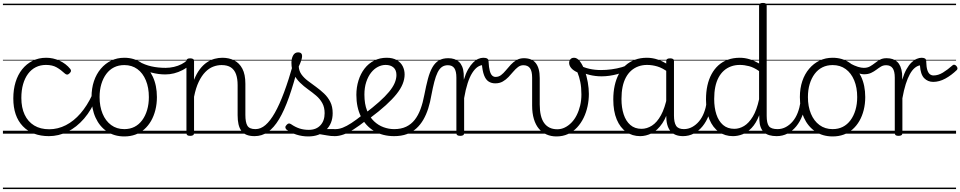

<svg xmlns="http://www.w3.org/2000/svg" viewBox="-20 -914 6568 1313"><path d="M315 17Q201 17 136 -51Q71 -119 71 -241Q71 -302 86.5 -352.5Q102 -403 131.5 -440Q161 -477 202.5 -498Q244 -519 296 -519Q343 -519 387 -499Q431 -479 461 -442Q466 -435 465.5 -428.5Q465 -422 456 -413Q447 -404 439.5 -404Q432 -404 425 -410Q396 -437 367 -453.5Q338 -470 294 -470Q256 -470 225 -454.5Q194 -439 172 -409.5Q150 -380 138 -338.5Q126 -297 126 -244Q126 -178 148.5 -130Q171 -82 213.5 -56Q256 -30 317 -30Q327 -30 333 -23Q339 -16 338.5 -6.5Q338 3 332.5 10Q327 17 315 17ZM0 369H522V379H0ZM0 -20H522V0H0ZM0 -505H522V-500H0ZM0 -889H522V-879H0Z M314 17Q305 17 300.5 10Q296 3 296 -6.5Q296 -16 301.5 -23Q307 -30 316 -30Q376 -30 430.5 -58Q485 -86 530.5 -138.5Q576 -191 610 -264Q614 -272 622.5 -271Q631 -270 638 -263.5Q645 -257 640 -247Q606 -162 555 -103Q504 -44 442.5 -13.5Q381 17 314 17ZM522 369V379ZM522 -20V0ZM522 -505V-500ZM522 -889V-879Z M830 19Q762 19 711.5 -15Q661 -49 633.5 -109.5Q606 -170 606 -250Q606 -310 622.5 -359Q639 -408 669.5 -444Q700 -480 740.5 -499.5Q781 -519 830 -519Q896 -519 946 -485Q996 -451 1024.5 -390.5Q1053 -330 1053 -250Q1053 -203 1042.5 -161.5Q1032 -120 1013 -87Q994 -54 967 -30Q940 -6 905.5 6.5Q871 19 830 19ZM830 -31Q869 -31 899.5 -46.5Q930 -62 952 -91.5Q974 -121 986 -161.5Q998 -202 998 -250Q998 -315 977.5 -364.5Q957 -414 919.5 -441.5Q882 -469 830 -469Q791 -469 760 -453.5Q729 -438 707 -408.5Q685 -379 673 -339Q661 -299 661 -250Q661 -186 681.5 -136.5Q702 -87 740 -59Q778 -31 830 -31ZM522 369H1123V379H522ZM522 -20H1123V0H522ZM522 -505H1123V-500H522ZM522 -889H1123V-879H522Z M1111 -405Q1064 -405 1016.5 -417.5Q969 -430 913 -460Q905 -464 903.5 -471Q902 -478 905 -485Q908 -492 914 -495Q920 -498 928 -494Q971 -470 1016 -460Q1061 -450 1113 -450Q1141 -450 1169.5 -456.5Q1198 -463 1222 -475.5Q1246 -488 1262 -504Q1268 -511 1274.5 -509.5Q1281 -508 1285.5 -502Q1290 -496 1290 -487.5Q1290 -479 1282 -472Q1256 -449 1228 -434.5Q1200 -420 1170.5 -412.5Q1141 -405 1111 -405ZM1123 369V379ZM1123 -20V0ZM1123 -505V-500ZM1123 -889V-879Z M1721 17Q1689 17 1666.5 8Q1644 -1 1630.5 -19.5Q1617 -38 1611 -64.5Q1605 -91 1605 -126V-332Q1605 -376 1594 -406.5Q1583 -437 1559 -453Q1535 -469 1495 -469Q1466 -469 1437.5 -458Q1409 -447 1384 -421.5Q1359 -396 1339 -354.5Q1319 -313 1307 -252V-4Q1307 6 1300.5 10.5Q1294 15 1280 15Q1267 15 1261 10.5Q1255 6 1255 -4V-496Q1255 -506 1261 -510.5Q1267 -515 1280 -515Q1294 -515 1300.5 -510.5Q1307 -506 1307 -496V-368Q1324 -411 1346.5 -440.5Q1369 -470 1395 -487.5Q1421 -505 1448 -512Q1475 -519 1501 -519Q1546 -519 1581.5 -501Q1617 -483 1637.5 -444Q1658 -405 1658 -341V-128Q1658 -77 1672 -54Q1686 -31 1727 -31Q1737 -31 1741.5 -23.5Q1746 -16 1745.5 -7Q1745 2 1739 9.5Q1733 17 1721 17ZM1123 369H1794V379H1123ZM1123 -20H1794V0H1123ZM1123 -505H1794V-500H1123ZM1123 -889H1794V-879H1123Z M1721 17Q1709 17 1703.5 9.5Q1698 2 1699.5 -7Q1701 -16 1708 -23.5Q1715 -31 1727 -31Q1763 -31 1795.5 -59Q1828 -87 1859.5 -142.5Q1891 -198 1922.5 -282.5Q1954 -367 1986 -480Q1989 -491 1998.5 -492Q2008 -493 2016 -486.5Q2024 -480 2021 -468Q1989 -342 1956.5 -250Q1924 -158 1888.5 -99Q1853 -40 1812 -11.5Q1771 17 1721 17ZM1794 369V379ZM1794 -20V0ZM1794 -505V-500ZM1794 -889V-879Z M2270 17Q2241 17 2216.5 12Q2192 7 2168.5 4Q2145 1 2118 9L2141 -15Q2173 -26 2195.5 -29Q2218 -32 2237 -31.5Q2256 -31 2276 -31Q2285 -31 2289 -23.5Q2293 -16 2292 -7Q2291 2 2285 9.5Q2279 17 2270 17ZM2088 19Q2046 19 2007 6.5Q1968 -6 1939 -28Q1932 -35 1931.5 -43Q1931 -51 1940 -60Q1947 -68 1954 -69.5Q1961 -71 1970 -65Q1999 -45 2028 -35.5Q2057 -26 2092 -26Q2142 -26 2171 -57Q2200 -88 2200 -140Q2200 -180 2184 -209Q2168 -238 2142 -260Q2116 -282 2086.5 -303Q2057 -324 2031.5 -349Q2006 -374 1989.5 -406.5Q1973 -439 1973 -485Q1973 -514 1984.5 -535Q1996 -556 2019 -556Q2032 -556 2039 -549.5Q2046 -543 2046 -531Q2046 -519 2040 -500.5Q2034 -482 2023 -459Q2025 -428 2042 -404.5Q2059 -381 2085.5 -361Q2112 -341 2141 -320Q2170 -299 2196 -274.5Q2222 -250 2238.5 -217.5Q2255 -185 2255 -140Q2255 -69 2209.5 -25Q2164 19 2088 19ZM1794 369H2344V379H1794ZM1794 -20H2344V0H1794ZM1794 -505H2344V-500H1794ZM1794 -889H2344V-879H1794Z M2269 17Q2258 17 2252.5 9.5Q2247 2 2247.5 -7Q2248 -16 2255 -23.5Q2262 -31 2275 -31Q2298 -31 2324 -41Q2350 -51 2383 -72.5Q2416 -94 2460 -129Q2467 -135 2475 -132Q2483 -129 2488 -122Q2493 -115 2492.5 -106Q2492 -97 2484 -91Q2437 -54 2398.5 -29.5Q2360 -5 2328.5 6Q2297 17 2269 17ZM2344 369V379ZM2344 -20V0ZM2344 -505V-500ZM2344 -889V-879Z M2473 -136Q2531 -180 2572.5 -217Q2614 -254 2640.5 -286Q2667 -318 2679 -346.5Q2691 -375 2691 -401Q2691 -435 2671 -452.5Q2651 -470 2617 -470Q2590 -470 2564 -456.5Q2538 -443 2517.5 -417Q2497 -391 2484.5 -353Q2472 -315 2472 -267Q2472 -203 2490 -158Q2508 -113 2537.5 -85Q2567 -57 2603 -44Q2639 -31 2675 -31Q2687 -31 2692.5 -23.5Q2698 -16 2698 -7Q2698 2 2692.5 9.5Q2687 17 2675 17Q2597 17 2538.5 -18Q2480 -53 2448.5 -116.5Q2417 -180 2417 -265Q2417 -317 2431.5 -363.5Q2446 -410 2473 -445Q2500 -480 2538.5 -499.5Q2577 -519 2624 -519Q2666 -519 2693.5 -503Q2721 -487 2734 -461Q2747 -435 2747 -405Q2747 -373 2733.5 -339.5Q2720 -306 2691.5 -270.5Q2663 -235 2618.5 -194.5Q2574 -154 2511 -107ZM2344 369H2832V379H2344ZM2344 -20H2832V0H2344ZM2344 -505H2832V-500H2344ZM2344 -889H2832V-879H2344Z M2675 17Q2663 17 2656.5 9.5Q2650 2 2650 -7Q2650 -16 2656.5 -23.5Q2663 -31 2675 -31Q2723 -31 2757.5 -47.5Q2792 -64 2816 -94.5Q2840 -125 2856 -168.5Q2872 -212 2882 -266Q2894 -328 2906.5 -375Q2919 -422 2937 -453.5Q2955 -485 2981 -500.5Q3007 -516 3045 -516Q3055 -516 3059.5 -509Q3064 -502 3063 -492.5Q3062 -483 3056.5 -475.5Q3051 -468 3043 -468Q3019 -468 3002 -456Q2985 -444 2972.5 -418.5Q2960 -393 2950 -354.5Q2940 -316 2930 -263Q2922 -215 2908.5 -172.5Q2895 -130 2875 -95.5Q2855 -61 2827.5 -36Q2800 -11 2762.5 3Q2725 17 2675 17ZM2832 369H2932V379H2832ZM2832 -20H2932V0H2832ZM2832 -505H2932V-500H2832ZM2832 -889H2932V-879H2832Z M3127 15Q3114 15 3107.5 10.5Q3101 6 3101 -4V-383Q3101 -427 3087 -447.5Q3073 -468 3043 -468Q3033 -468 3028 -475.5Q3023 -483 3023 -492.5Q3023 -502 3029 -509Q3035 -516 3045 -516Q3068 -516 3086.5 -510Q3105 -504 3118.5 -491.5Q3132 -479 3140.5 -459Q3149 -439 3151 -411L3152 -369Q3165 -412 3181.5 -440.5Q3198 -469 3215.5 -486.5Q3233 -504 3251 -511.5Q3269 -519 3285 -519Q3295 -519 3300.5 -511.5Q3306 -504 3306 -494Q3306 -484 3300.5 -476.5Q3295 -469 3284 -469Q3265 -469 3246 -456Q3227 -443 3209.5 -415.5Q3192 -388 3178 -345Q3164 -302 3154 -243V-4Q3154 6 3147.5 10.5Q3141 15 3127 15ZM2932 369H3374V379H2932ZM2932 -20H3374V0H2932ZM2932 -505H3374V-500H2932ZM2932 -889H3374V-879H2932Z M3367 -344Q3341 -344 3321.5 -356.5Q3302 -369 3290.5 -399Q3279 -429 3275 -480L3285 -519Q3303 -519 3312 -513.5Q3321 -508 3321 -493Q3323 -452 3329.5 -429Q3336 -406 3346 -397Q3356 -388 3369 -388Q3390 -388 3406.5 -400.5Q3423 -413 3439 -432.5Q3455 -452 3472.5 -471Q3490 -490 3512 -503Q3534 -516 3563 -516Q3575 -516 3581 -509Q3587 -502 3586 -492.5Q3585 -483 3578.5 -475.5Q3572 -468 3559 -468Q3539 -468 3522.5 -455.5Q3506 -443 3490.5 -424.5Q3475 -406 3457.5 -387.5Q3440 -369 3418 -356.5Q3396 -344 3367 -344ZM3374 369H3487V379H3374ZM3374 -20H3487V0H3374ZM3374 -505H3487V-500H3374ZM3374 -889H3487V-879H3374Z M3785 19Q3748 19 3717.5 5.5Q3687 -8 3665 -34Q3643 -60 3631 -100Q3619 -140 3619 -192V-383Q3619 -427 3604.5 -447.5Q3590 -468 3559 -468Q3549 -468 3543 -475.5Q3537 -483 3537.5 -492.5Q3538 -502 3544 -509Q3550 -516 3562 -516Q3589 -516 3609.5 -508Q3630 -500 3643.5 -483Q3657 -466 3664 -440.5Q3671 -415 3671 -380V-200Q3671 -157 3678.5 -125.5Q3686 -94 3701 -73Q3716 -52 3738.5 -41Q3761 -30 3791 -30Q3818 -30 3842.5 -42Q3867 -54 3888 -75.5Q3909 -97 3924 -127Q3939 -157 3947.5 -192.5Q3956 -228 3956 -268Q3956 -316 3948.5 -353Q3941 -390 3929 -419Q3900 -432 3886 -449Q3872 -466 3872 -484Q3872 -498 3880.5 -508.5Q3889 -519 3906 -519Q3927 -519 3945.5 -495Q3964 -471 3978 -433Q3992 -395 3999.5 -352Q4007 -309 4007 -272Q4007 -229 3998 -187Q3989 -145 3971 -108Q3953 -71 3926.5 -42.5Q3900 -14 3864.5 2.5Q3829 19 3785 19ZM3486 369H4090V379H3486ZM3486 -20H4090V0H3486ZM3486 -505H4090V-500H3486ZM3486 -889H4090V-879H3486Z M4094 -392Q4051 -392 4011 -402Q3971 -412 3933 -431Q3926 -435 3924.5 -442.5Q3923 -450 3925 -457Q3927 -464 3932.5 -468Q3938 -472 3944 -468Q3973 -452 4010.5 -443.5Q4048 -435 4090 -435Q4125 -435 4162.5 -440Q4200 -445 4234 -455Q4268 -465 4291 -479Q4299 -484 4305 -478.5Q4311 -473 4311 -464.5Q4311 -456 4303 -451Q4258 -422 4202 -407Q4146 -392 4094 -392ZM4090 369V379ZM4090 -20V0ZM4090 -505V-500ZM4090 -889V-879Z M4358 17Q4304 17 4262.5 -12Q4221 -41 4197.5 -97Q4174 -153 4174 -234Q4174 -285 4183.5 -328.5Q4193 -372 4211.5 -407Q4230 -442 4258 -467Q4286 -492 4322.5 -505.5Q4359 -519 4404 -519Q4442 -519 4478.5 -506.5Q4515 -494 4551 -470V-419Q4511 -449 4475.5 -459.5Q4440 -470 4405 -470Q4373 -470 4345.5 -460Q4318 -450 4296.5 -431Q4275 -412 4260 -384Q4245 -356 4237.5 -319.5Q4230 -283 4230 -237Q4230 -178 4245 -132Q4260 -86 4290.5 -59.5Q4321 -33 4367 -33Q4404 -33 4438.5 -55Q4473 -77 4500 -126Q4527 -175 4543 -255L4562 -206Q4543 -120 4509.5 -71Q4476 -22 4436.5 -2.5Q4397 17 4358 17ZM4652 17Q4622 17 4600 8Q4578 -1 4564 -18.5Q4550 -36 4543 -62Q4536 -88 4536 -123V-496Q4536 -506 4542.5 -510.5Q4549 -515 4563 -515Q4576 -515 4582.5 -510.5Q4589 -506 4589 -496V-124Q4589 -77 4603.5 -54Q4618 -31 4658 -31Q4666 -31 4670.5 -23.5Q4675 -16 4674.5 -7Q4674 2 4669 9.5Q4664 17 4652 17ZM4090 369H4725V379H4090ZM4090 -20H4725V0H4090ZM4090 -505H4725V-500H4090ZM4090 -889H4725V-879H4090Z M4650 17Q4639 17 4633.5 9.5Q4628 2 4628.5 -7Q4629 -16 4636 -23.5Q4643 -31 4656 -31Q4687 -31 4713.5 -45.5Q4740 -60 4760.5 -84.5Q4781 -109 4794 -142.5Q4807 -176 4813 -215Q4814 -226 4823 -229Q4832 -232 4840 -228Q4848 -224 4847 -213Q4842 -165 4826 -123.5Q4810 -82 4784.5 -50.5Q4759 -19 4725 -1Q4691 17 4650 17ZM4725 369V379ZM4725 -20V0ZM4725 -505V-500ZM4725 -889V-879Z M4992 17Q4938 17 4896.5 -12Q4855 -41 4831.5 -97Q4808 -153 4808 -234Q4808 -285 4817.5 -328.5Q4827 -372 4846 -407Q4865 -442 4892.5 -467Q4920 -492 4957 -505.5Q4994 -519 5039 -519Q5073 -519 5105.5 -509Q5138 -499 5171 -480V-875Q5171 -885 5177.5 -889.5Q5184 -894 5198 -894Q5211 -894 5217 -889.5Q5223 -885 5223 -875V-122Q5223 -72 5238 -51.5Q5253 -31 5298 -31Q5307 -31 5311 -23.5Q5315 -16 5314.5 -7Q5314 2 5308.5 9.5Q5303 17 5292 17Q5263 17 5241 10.5Q5219 4 5204.5 -9.5Q5190 -23 5182 -44Q5174 -65 5173 -93L5172 -126Q5150 -70 5120 -39Q5090 -8 5057.5 4.5Q5025 17 4992 17ZM5002 -33Q5036 -33 5068.5 -52.5Q5101 -72 5128 -116.5Q5155 -161 5171 -235V-428Q5135 -453 5102.5 -461.5Q5070 -470 5039 -470Q5007 -470 4979.5 -460Q4952 -450 4930.5 -431Q4909 -412 4894 -384Q4879 -356 4871.5 -319.5Q4864 -283 4864 -237Q4864 -178 4879 -132Q4894 -86 4924.5 -59.5Q4955 -33 5002 -33ZM4725 369H5366V379H4725ZM4725 -20H5366V0H4725ZM4725 -505H5366V-500H4725ZM4725 -889H5366V-879H4725Z M5291 17Q5280 17 5274.5 9.5Q5269 2 5269.5 -7Q5270 -16 5277 -23.5Q5284 -31 5297 -31Q5328 -31 5354.5 -45.5Q5381 -60 5401.5 -84.5Q5422 -109 5435 -142.5Q5448 -176 5454 -215Q5455 -226 5464 -229Q5473 -232 5481 -228Q5489 -224 5488 -213Q5483 -165 5467 -123.5Q5451 -82 5425.5 -50.5Q5400 -19 5366 -1Q5332 17 5291 17ZM5366 369V379ZM5366 -20V0ZM5366 -505V-500ZM5366 -889V-879Z M5674 19Q5606 19 5555.5 -15Q5505 -49 5477.5 -109.5Q5450 -170 5450 -250Q5450 -310 5466.5 -359Q5483 -408 5513.5 -444Q5544 -480 5584.5 -499.5Q5625 -519 5674 -519Q5740 -519 5790 -485Q5840 -451 5868.5 -390.5Q5897 -330 5897 -250Q5897 -203 5886.5 -161.5Q5876 -120 5857 -87Q5838 -54 5811 -30Q5784 -6 5749.5 6.5Q5715 19 5674 19ZM5674 -31Q5713 -31 5743.5 -46.5Q5774 -62 5796 -91.5Q5818 -121 5830 -161.5Q5842 -202 5842 -250Q5842 -315 5821.5 -364.5Q5801 -414 5763.5 -441.5Q5726 -469 5674 -469Q5635 -469 5604 -453.5Q5573 -438 5551 -408.5Q5529 -379 5517 -339Q5505 -299 5505 -250Q5505 -186 5525.5 -136.5Q5546 -87 5584 -59Q5622 -31 5674 -31ZM5366 369H5967V379H5366ZM5366 -20H5967V0H5366ZM5366 -505H5967V-500H5366ZM5366 -889H5967V-879H5366Z M5888 -406Q5875 -406 5857.5 -411Q5840 -416 5821 -425Q5802 -434 5783 -445Q5775 -450 5773.5 -457.5Q5772 -465 5774.5 -471.5Q5777 -478 5782 -481Q5787 -484 5792 -481Q5824 -464 5847 -457Q5870 -450 5887 -450Q5912 -450 5929.5 -460Q5947 -470 5963.5 -483Q5980 -496 5998 -506Q6016 -516 6043 -516Q6051 -516 6055 -509Q6059 -502 6059 -492.5Q6059 -483 6054 -475.5Q6049 -468 6040 -468Q6020 -468 6005 -459Q5990 -450 5973.5 -437.5Q5957 -425 5937 -415.5Q5917 -406 5888 -406ZM5967 369V379ZM5967 -20V0ZM5967 -505V-500ZM5967 -889V-879Z M6124 15Q6111 15 6105 10.5Q6099 6 6099 -4V-383Q6099 -427 6084.5 -447.5Q6070 -468 6040 -468Q6030 -468 6025.5 -475.5Q6021 -483 6021 -492.5Q6021 -502 6027 -509Q6033 -516 6043 -516Q6066 -516 6084 -510Q6102 -504 6115.5 -491.5Q6129 -479 6137.5 -459Q6146 -439 6149 -411L6150 -369Q6163 -412 6179 -440.5Q6195 -469 6213 -486.5Q6231 -504 6249 -511.5Q6267 -519 6282 -519Q6297 -519 6305.5 -514Q6314 -509 6314 -493Q6315 -456 6321.5 -435.5Q6328 -415 6339 -406.5Q6350 -398 6364 -398Q6396 -398 6428 -417.5Q6460 -437 6495 -468Q6501 -473 6508 -471Q6515 -469 6520.5 -462.5Q6526 -456 6527.5 -449Q6529 -442 6524 -436Q6486 -399 6444.5 -376.5Q6403 -354 6362 -354Q6325 -354 6300 -379.5Q6275 -405 6271 -467Q6253 -464 6235.5 -449.5Q6218 -435 6202.5 -407.5Q6187 -380 6174 -339Q6161 -298 6151 -242V-4Q6151 6 6144.5 10.5Q6138 15 6124 15ZM5967 369H6518V379H5967ZM5967 -20H6518V0H5967ZM5967 -505H6518V-500H5967ZM5967 -889H6518V-879H5967Z"/></svg>

Font: Playwrite HR Lijeva Guides
Style: Regular
Weight: 400
Designer: Veronika Burian, José Scaglione
Foundry: TypeTogether
Version: Version 1.003